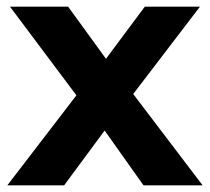

<svg xmlns="http://www.w3.org/2000/svg" viewBox="-20 -558 632 578"><path d="M590 0 381 -275 582 -538H416L299 -381L185 -538H10L210 -271L2 0H173L295 -165L412 0Z"/></svg>

Font: AWKNG-Font
Style: Bold
Weight: 700
Designer: Awakening Church
Foundry: Awakening Church
Version: Version 1.700;PS 001.700;hotconv 1.0.88;makeotf.lib2.5.64775